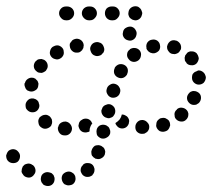

<svg xmlns="http://www.w3.org/2000/svg" viewBox="-42 -584 689 624"><path d="M100 -21Q92 -16 91 -6Q90 -2 91 2Q92 7 94 10Q97 14 100 17Q104 19 108 20H109Q118 22 126 17Q134 11 135 2Q136 -2 135 -7Q134 -11 132 -15Q129 -18 126 -21Q122 -23 117 -24Q108 -26 100 -21ZM162 -17Q157 -9 159 0Q160 5 162 8Q164 12 168 15Q172 17 176 18Q181 19 185 18Q195 17 200 9Q205 1 203 -8Q203 -12 200 -16Q198 -20 194 -22Q190 -25 186 -26Q182 -27 177 -26Q168 -24 162 -17ZM55 -52Q51 -53 47 -52Q42 -51 38 -49Q35 -46 32 -43Q30 -39 29 -35Q28 -30 28 -26Q29 -21 32 -18Q34 -14 38 -11Q46 -6 55 -7Q64 -9 69 -17Q75 -24 73 -34Q71 -43 64 -48H63Q60 -51 55 -52ZM228 -48V-49Q235 -55 244 -54Q254 -54 260 -47Q263 -43 264 -39Q266 -35 265 -30Q265 -26 263 -22Q261 -18 258 -15V-14Q254 -12 250 -10Q246 -9 241 -9Q237 -9 233 -11Q229 -13 226 -16Q225 -17 225 -18Q224 -19 224 -19Q223 -22 221 -25Q219 -31 221 -38Q223 -44 228 -48ZM3 -99Q-6 -100 -14 -94Q-17 -91 -19 -87Q-21 -83 -22 -79Q-22 -74 -21 -70Q-20 -66 -17 -62Q-11 -55 -2 -54Q8 -53 15 -58Q22 -64 23 -74Q24 -83 18 -90Q12 -98 3 -99ZM255 -87Q254 -91 256 -96Q257 -100 260 -104Q262 -107 266 -110Q270 -112 275 -112Q279 -113 284 -111Q288 -110 291 -107Q295 -105 297 -101Q299 -97 300 -92Q300 -88 299 -84V-83Q296 -74 288 -70Q280 -65 271 -68Q270 -68 270 -68Q269 -68 269 -68Q266 -70 263 -72Q263 -72 263 -72Q261 -73 260 -75Q258 -77 257 -78Q255 -82 255 -87ZM272 -152Q272 -148 274 -144Q277 -140 280 -138Q284 -135 288 -134Q297 -132 305 -137Q313 -141 316 -150V-151Q317 -155 316 -160Q315 -164 313 -168Q311 -172 307 -174Q304 -177 299 -178Q290 -180 282 -176Q274 -171 272 -162V-161Q271 -157 272 -152ZM170 -189H171Q180 -188 186 -181Q192 -174 192 -165Q191 -155 184 -149Q177 -143 168 -144H167Q158 -144 152 -151Q146 -158 146 -168Q146 -168 146 -169Q146 -170 147 -171Q148 -173 149 -177Q152 -183 158 -186Q163 -189 170 -189ZM428 -150Q432 -152 436 -155Q439 -158 441 -162Q443 -166 443 -170Q444 -179 437 -186Q431 -193 422 -194H421Q417 -194 413 -193Q408 -191 405 -188Q402 -185 400 -181Q398 -177 398 -173Q397 -163 403 -156Q410 -149 419 -149Q424 -149 428 -150ZM257 -182Q258 -183 258 -183Q258 -183 258 -184Q257 -184 257 -184Q254 -193 245 -197Q237 -200 228 -197Q224 -195 220 -192Q217 -189 215 -185Q214 -181 213 -176Q213 -172 215 -168Q218 -159 227 -155Q236 -152 244 -155H245Q246 -156 247 -156Q248 -157 249 -157Q249 -162 250 -167Q252 -175 257 -182ZM495 -157Q499 -158 503 -161Q506 -164 508 -168Q510 -172 511 -176Q511 -181 510 -185Q509 -189 506 -193Q503 -196 499 -198Q495 -201 490 -201Q486 -201 482 -200H481Q477 -199 474 -196Q470 -193 468 -189Q466 -185 466 -180Q465 -176 466 -172Q469 -163 477 -158Q486 -154 495 -157ZM106 -211Q100 -211 94 -208Q94 -208 94 -208Q91 -205 88 -204Q88 -203 87 -203Q87 -202 86 -201Q81 -194 83 -185Q84 -175 92 -170Q100 -164 109 -166Q118 -168 124 -175Q126 -179 127 -183Q128 -188 127 -192Q127 -197 124 -200Q122 -204 118 -207Q112 -211 106 -211ZM360 -167Q351 -165 343 -170Q339 -173 337 -176Q334 -179 333 -184Q333 -184 333 -184Q341 -189 347 -196Q352 -203 354 -212Q357 -212 361 -211Q364 -210 367 -208Q373 -205 376 -198Q379 -192 377 -186Q377 -183 376 -181Q376 -180 375 -179Q375 -178 374 -177Q369 -169 360 -167ZM562 -195H563Q566 -198 568 -202Q570 -206 570 -210Q571 -215 569 -219Q568 -223 565 -226Q559 -233 549 -234Q540 -235 533 -229V-228Q529 -225 527 -221Q525 -217 525 -213Q525 -209 526 -204Q527 -200 530 -197Q536 -190 546 -189Q555 -188 562 -194ZM291 -211Q296 -203 305 -201Q309 -199 314 -200Q318 -201 322 -203Q326 -205 328 -209Q331 -213 332 -217Q334 -226 330 -234Q325 -242 316 -245Q311 -246 307 -245Q303 -244 299 -242Q295 -240 292 -236Q290 -233 289 -228H288Q286 -219 291 -211ZM80 -257Q77 -260 73 -262Q71 -263 69 -263Q68 -264 66 -264Q62 -264 58 -264Q58 -264 57 -263Q56 -263 55 -263Q51 -261 48 -258Q45 -255 43 -251Q41 -247 41 -243Q41 -238 42 -234V-233Q44 -229 47 -226Q50 -223 54 -221Q58 -219 63 -219Q67 -219 71 -220Q80 -223 84 -232Q88 -240 84 -249V-250Q83 -254 80 -257ZM610 -274Q607 -282 598 -286Q594 -288 590 -288Q585 -289 581 -287Q577 -286 574 -283Q570 -279 568 -275Q564 -267 567 -258Q571 -249 579 -245Q583 -243 588 -243Q592 -243 596 -244Q600 -246 604 -249Q607 -252 609 -256Q613 -265 610 -274ZM307 -278Q311 -270 320 -267Q329 -265 337 -269Q346 -274 348 -283Q351 -292 346 -300Q342 -308 333 -311Q324 -314 316 -309Q307 -304 305 -295Q302 -286 307 -278ZM83 -313Q82 -317 80 -321Q78 -323 76 -325Q74 -327 72 -329Q70 -329 69 -330Q68 -330 67 -331Q67 -331 66 -331Q57 -333 49 -328Q41 -323 39 -314H38Q37 -310 38 -305Q39 -301 41 -297Q43 -293 47 -290Q51 -288 55 -287Q64 -285 72 -290Q80 -294 82 -303V-304Q83 -308 83 -313ZM625 -340Q624 -344 620 -348Q617 -351 613 -353Q609 -355 605 -355Q604 -355 603 -355Q603 -355 602 -355Q599 -353 596 -352Q594 -351 591 -350Q587 -347 584 -343Q582 -338 582 -333V-332Q582 -328 583 -324Q585 -319 588 -316Q591 -313 595 -311Q599 -309 604 -309Q613 -309 620 -315Q626 -322 627 -331V-332Q627 -336 625 -340ZM331 -364V-363Q327 -355 329 -346Q332 -337 340 -333Q349 -328 358 -331Q366 -334 371 -342V-343Q375 -351 373 -360Q370 -369 362 -373Q354 -377 345 -375Q336 -372 331 -364ZM113 -372Q112 -381 105 -387Q102 -390 97 -391Q93 -393 89 -392Q84 -392 80 -390Q76 -387 73 -384Q67 -376 68 -367Q69 -358 77 -352Q80 -349 84 -348Q89 -347 93 -347Q98 -348 101 -350Q105 -352 108 -355V-356Q114 -363 113 -372ZM582 -417Q573 -418 566 -412Q565 -411 565 -410Q564 -410 564 -409Q562 -407 560 -404Q559 -402 559 -400Q558 -398 558 -396Q558 -392 559 -387Q561 -383 564 -380V-379Q570 -372 580 -372Q589 -371 596 -377Q599 -380 601 -384Q603 -388 604 -393Q604 -397 602 -402Q601 -406 598 -409V-410Q591 -417 582 -417ZM371 -408Q370 -399 376 -392Q382 -384 391 -383Q400 -382 408 -388Q415 -394 416 -403Q418 -412 412 -420Q406 -427 397 -428Q388 -429 380 -424V-423Q372 -418 371 -408ZM161 -400Q164 -404 165 -408Q166 -412 165 -417Q165 -421 163 -425Q158 -433 149 -436Q140 -438 132 -433H131Q123 -428 121 -419Q118 -410 123 -402Q128 -394 137 -392Q146 -389 154 -394Q158 -396 161 -400ZM265 -404H264Q256 -408 253 -417Q249 -426 253 -434Q257 -443 266 -446Q275 -449 283 -445H284Q292 -441 295 -432Q299 -423 295 -415Q294 -414 294 -413Q294 -413 293 -412Q291 -410 288 -407Q288 -407 288 -406Q283 -403 277 -402Q270 -401 265 -404ZM513 -451Q521 -455 530 -452H531Q539 -449 544 -441Q548 -433 546 -424Q544 -420 541 -416Q539 -413 535 -411Q531 -409 526 -408Q522 -408 517 -409Q510 -411 506 -417Q501 -423 501 -430Q501 -432 501 -434Q501 -435 502 -436Q502 -436 502 -437Q505 -446 513 -451ZM437 -446Q443 -454 452 -455Q461 -457 469 -452Q477 -446 478 -437Q480 -428 475 -420Q469 -413 460 -411Q453 -410 446 -413Q440 -416 436 -422Q435 -424 434 -426Q434 -427 434 -428Q434 -428 434 -429Q432 -438 437 -446ZM218 -415Q214 -413 210 -413H209Q200 -412 193 -418Q186 -424 185 -433Q184 -437 185 -442Q187 -446 190 -449Q192 -453 196 -455Q200 -457 205 -458Q214 -459 222 -453Q229 -447 230 -438Q230 -437 230 -436Q230 -436 230 -435Q229 -432 229 -428Q228 -426 227 -425Q226 -423 225 -421Q222 -418 218 -415ZM360 -463Q365 -455 374 -453Q383 -450 391 -455Q399 -460 401 -469Q404 -478 399 -486Q395 -494 386 -497Q377 -499 368 -494Q360 -490 358 -481V-480Q355 -471 360 -463ZM375 -538Q376 -533 378 -529Q380 -525 384 -523Q387 -520 392 -519Q401 -516 409 -521Q417 -526 419 -535Q421 -539 420 -544Q419 -548 417 -552Q415 -556 411 -559Q408 -562 404 -563Q395 -565 387 -561Q378 -556 376 -547V-546Q375 -542 375 -538ZM157 -525Q150 -532 150 -541Q150 -550 157 -557Q163 -563 173 -563H176Q185 -563 192 -557Q199 -550 199 -541Q199 -532 192 -525Q185 -518 176 -518H173Q163 -518 157 -525ZM266 -525Q273 -532 273 -541Q273 -550 266 -557Q260 -563 250 -563H247Q238 -563 231 -557Q224 -550 224 -541Q224 -532 231 -525Q238 -518 247 -518H250Q260 -518 266 -525ZM340 -525Q347 -532 347 -541Q347 -550 340 -557Q334 -563 325 -563H321Q312 -563 305 -557Q299 -550 299 -541Q299 -532 305 -525Q312 -518 321 -518H325Q334 -518 340 -525Z"/></svg>

Font: FRB American Cursive Guidelines Dotted Extrabold
Style: Bold Italic
Weight: 800
Italic angle: -25°
Version: Version 2.0;Modular Font Editor K font №1